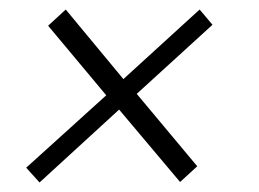

<svg xmlns="http://www.w3.org/2000/svg" viewBox="-20 -464 544 403"><path d="M35 -112 203 -264 81 -410 118 -444 239 -298 399 -444 426 -412 267 -267 394 -115 358 -82 230 -234 63 -81Z"/></svg>

Font: Bellota Light
Style: Italic
Weight: 300
Italic angle: -7.5°
Designer: Kemie Guaida
Foundry: Kemie Guaida
Version: Version 4.001